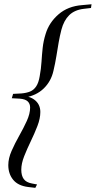

<svg xmlns="http://www.w3.org/2000/svg" viewBox="-20 -754 450 902"><path d="M35.5 -292.5 41.5 -313 80 -315Q104.5 -317 121.8 -324.2Q139 -331.5 150.2 -348.5Q161.5 -365.5 166.5 -396Q173 -431 175 -464Q177 -497 180.5 -529.2Q184 -561.5 194.5 -595Q210.5 -648 254.8 -686.5Q299 -725 366 -730L410 -734L407.5 -716.5L373.5 -712.5Q330.5 -707.5 305.2 -682.8Q280 -658 268.5 -614.5Q261 -585.5 255.5 -554.2Q250 -523 244.8 -489.8Q239.5 -456.5 231 -421Q220 -372 185.5 -338.5Q151 -305 97 -296L100 -302.5Q124 -298 139.2 -287.2Q154.5 -276.5 162 -261.5Q169.5 -246.5 169.5 -228Q169.5 -197.5 155.8 -162Q142 -126.5 124.5 -90.2Q107 -54 93.5 -19.8Q80 14.5 80 43.5Q80 71 91.5 87Q103 103 130 108L154 112.5L146 128.5L112 124.5Q64.5 118.5 41.8 90.5Q19 62.5 19 21.5Q19 -10 34.5 -45.2Q50 -80.5 70.2 -116.2Q90.5 -152 106 -186Q121.5 -220 121.5 -249Q121.5 -267 110 -277.8Q98.5 -288.5 73 -290.5Z"/></svg>

Font: Newsreader 60pt
Style: Italic
Weight: 400
Italic angle: -17°
Designer: Hugues Gentile
Foundry: Production Type
Version: Version 1.003